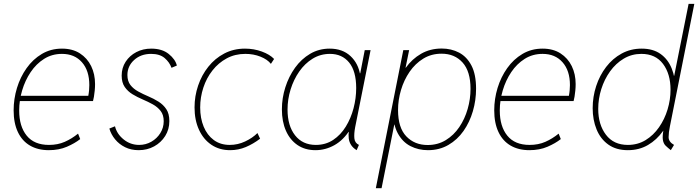

<svg xmlns="http://www.w3.org/2000/svg" viewBox="-20 -772 3625 997"><path d="M233.4 7.8Q176.8 7.8 135.7 -16.1Q94.7 -40 72.8 -86.4Q50.8 -132.8 50.8 -199.2Q50.8 -258.3 68.1 -315.2Q85.4 -372.1 118.2 -418.2Q150.9 -464.4 197.3 -491.9Q243.7 -519.5 301.8 -519.5Q356.4 -519.5 394.8 -494.9Q433.1 -470.2 453.4 -428.7Q473.6 -387.2 473.6 -335.4Q473.6 -319.3 471.9 -301.8Q470.2 -284.2 467.8 -269.8Q465.3 -255.4 462.9 -247.1H76.2L82 -274.4H438.5Q441.4 -289.6 442.6 -303.7Q443.8 -317.9 443.8 -330.1Q443.8 -405.3 405.5 -448.7Q367.2 -492.2 301.8 -492.2Q250 -492.2 209 -466.3Q168 -440.4 139.2 -397.5Q110.4 -354.5 95 -302.5Q79.6 -250.5 79.6 -198.2Q79.6 -115.7 118.7 -67.6Q157.7 -19.5 234.4 -19.5Q279.8 -19.5 316.4 -35.6Q353 -51.8 385.3 -78.1L396.5 -49.8Q368.7 -27.8 327.4 -10Q286.1 7.8 233.4 7.8Z M700.2 7.8Q660.6 7.8 629.6 -7.6Q598.6 -22.9 577.6 -48.6Q556.6 -74.2 547.9 -104.5L577.1 -116.2Q586.9 -76.2 622.1 -47.9Q657.2 -19.5 702.6 -19.5Q736.8 -19.5 765.9 -36.1Q794.9 -52.7 812.5 -80.8Q830.1 -108.9 830.1 -142.6Q830.1 -175.3 814.2 -195.8Q798.3 -216.3 773.7 -230Q749 -243.7 720.9 -255.6Q692.9 -267.6 668.2 -282.5Q643.6 -297.4 627.7 -320.3Q611.8 -343.3 611.8 -379.4Q611.8 -419.9 632.6 -451.7Q653.3 -483.4 688 -501.5Q722.7 -519.5 765.1 -519.5Q821.8 -519.5 856.2 -491.7Q890.6 -463.9 898.4 -431.6L870.6 -419.9Q860.4 -448.7 835 -470.5Q809.6 -492.2 764.6 -492.2Q711.4 -492.2 676.5 -460.4Q641.6 -428.7 641.6 -382.3Q641.6 -350.6 657.2 -330.6Q672.9 -310.5 697.8 -296.9Q722.7 -283.2 750.5 -271.5Q778.3 -259.8 803.2 -244.1Q828.1 -228.5 843.8 -204.8Q859.4 -181.2 859.4 -143.1Q859.4 -100.1 837.9 -65.9Q816.4 -31.7 780.5 -12Q744.6 7.8 700.2 7.8Z M1174.8 7.8Q1119.1 7.8 1077.6 -20.3Q1036.1 -48.3 1013.2 -98.4Q990.2 -148.4 990.2 -214.4Q990.2 -272.9 1008.8 -327.6Q1027.3 -382.3 1061.8 -425.5Q1096.2 -468.8 1144.5 -494.1Q1192.9 -519.5 1252 -519.5Q1298.3 -519.5 1339.6 -504.4Q1380.9 -489.3 1403.3 -465.8L1386.7 -440.4Q1368.7 -463.4 1332.5 -477.8Q1296.4 -492.2 1253.9 -492.2Q1200.7 -492.2 1157.5 -469Q1114.3 -445.8 1083.3 -406.2Q1052.2 -366.7 1035.9 -316.9Q1019.5 -267.1 1019.5 -213.9Q1019.5 -158.2 1037.6 -114.3Q1055.7 -70.3 1090.1 -44.9Q1124.5 -19.5 1172.9 -19.5Q1214.8 -19.5 1253.2 -37.6Q1291.5 -55.7 1316.9 -81.1L1330.6 -51.8Q1295.4 -24.9 1256.6 -8.5Q1217.8 7.8 1174.8 7.8Z M1618.2 7.8Q1564 7.8 1524.9 -18.8Q1485.8 -45.4 1464.8 -93Q1443.8 -140.6 1443.8 -204.1Q1443.8 -262.7 1461.7 -318.8Q1479.5 -375 1512.2 -420.4Q1544.9 -465.8 1590.6 -492.7Q1636.2 -519.5 1691.9 -519.5Q1758.3 -519.5 1799.8 -481Q1841.3 -442.4 1850.6 -380.9L1835 -391.6H1865.2L1848.6 -380.9L1874 -511.7H1904.3L1824.2 -111.3Q1817.9 -77.6 1820.1 -53.7Q1822.3 -29.8 1843.8 -19.5L1832 7.8Q1813.5 -3.4 1803.5 -18.6Q1793.5 -33.7 1791 -52.7Q1788.6 -71.8 1792 -94.7L1793 -86.9H1787.1L1796.9 -97.7Q1763.2 -44.4 1716.6 -18.3Q1669.9 7.8 1618.2 7.8ZM1620.1 -19.5Q1670.9 -19.5 1710 -45.4Q1749 -71.3 1775.6 -114.5Q1802.2 -157.7 1815.9 -210Q1829.6 -262.2 1829.6 -314.5Q1829.6 -402.3 1793 -447.3Q1756.3 -492.2 1693.4 -492.2Q1644 -492.2 1603.5 -467.3Q1563 -442.4 1533.9 -400.6Q1504.9 -358.9 1489 -307.6Q1473.1 -256.3 1473.1 -203.1Q1473.1 -119.1 1512.2 -69.3Q1551.3 -19.5 1620.1 -19.5Z M1931.6 205.1 2074.2 -511.7H2104.5L2085.9 -420.4H2089.8L2075.2 -388.7L2028.3 -158.2L2036.1 -125H2027.3L1961.4 205.1ZM2202.1 7.8Q2152.8 7.8 2111.6 -13.2Q2070.3 -34.2 2045.4 -80.1Q2020.5 -126 2020.5 -200.7Q2020.5 -260.3 2037.4 -317.1Q2054.2 -374 2086.9 -419.9Q2119.6 -465.8 2166.7 -492.9Q2213.9 -520 2273.9 -520Q2323.2 -520 2363.8 -498.8Q2404.3 -477.5 2428.2 -431.6Q2452.1 -385.7 2452.1 -311Q2452.1 -251.5 2435.5 -194.6Q2418.9 -137.7 2387 -92Q2355 -46.4 2308.3 -19.3Q2261.7 7.8 2202.1 7.8ZM2200.7 -19Q2253.4 -19 2294.9 -44.4Q2336.4 -69.8 2365 -112.1Q2393.6 -154.3 2408.4 -206.1Q2423.3 -257.8 2423.3 -310.5Q2423.3 -401.4 2382.1 -447.3Q2340.8 -493.2 2272.9 -493.2Q2219.7 -493.2 2178 -467.5Q2136.2 -441.9 2106.9 -399.2Q2077.6 -356.4 2062.3 -304.7Q2046.9 -252.9 2046.9 -200.2Q2046.9 -108.9 2089.8 -64Q2132.8 -19 2200.7 -19Z M2729 7.8Q2672.4 7.8 2631.3 -16.1Q2590.3 -40 2568.4 -86.4Q2546.4 -132.8 2546.4 -199.2Q2546.4 -258.3 2563.7 -315.2Q2581.1 -372.1 2613.8 -418.2Q2646.5 -464.4 2692.9 -491.9Q2739.3 -519.5 2797.4 -519.5Q2852.1 -519.5 2890.4 -494.9Q2928.7 -470.2 2949 -428.7Q2969.2 -387.2 2969.2 -335.4Q2969.2 -319.3 2967.5 -301.8Q2965.8 -284.2 2963.4 -269.8Q2960.9 -255.4 2958.5 -247.1H2571.8L2577.6 -274.4H2934.1Q2937 -289.6 2938.2 -303.7Q2939.5 -317.9 2939.5 -330.1Q2939.5 -405.3 2901.1 -448.7Q2862.8 -492.2 2797.4 -492.2Q2745.6 -492.2 2704.6 -466.3Q2663.6 -440.4 2634.8 -397.5Q2606 -354.5 2590.6 -302.5Q2575.2 -250.5 2575.2 -198.2Q2575.2 -115.7 2614.3 -67.6Q2653.3 -19.5 2730 -19.5Q2775.4 -19.5 2812 -35.6Q2848.6 -51.8 2880.9 -78.1L2892.1 -49.8Q2864.3 -27.8 2823 -10Q2781.7 7.8 2729 7.8Z M3463.4 7.8Q3447.3 -4.9 3436.3 -15.6Q3425.3 -26.4 3422.1 -45.7Q3418.9 -64.9 3426.3 -103.5L3429.2 -92.8H3416.5L3436 -127L3480 -348.6L3472.2 -378.9H3481L3555.7 -752H3585.4L3458.5 -115.2Q3452.1 -84.5 3451.9 -60.1Q3451.7 -35.6 3480 -19.5ZM3240.2 7.8Q3179.7 7.8 3138.9 -21.2Q3098.1 -50.3 3077.9 -99.9Q3057.6 -149.4 3057.6 -210.4Q3057.6 -269.5 3075.7 -325Q3093.8 -380.4 3127.4 -424.3Q3161.1 -468.3 3208 -493.9Q3254.9 -519.5 3312 -519.5Q3371.1 -519.5 3409.9 -491.9Q3448.7 -464.4 3468 -416.3Q3487.3 -368.2 3487.3 -306.6Q3487.3 -248.5 3470.7 -192.4Q3454.1 -136.2 3422.4 -91.1Q3390.6 -45.9 3344.7 -19Q3298.8 7.8 3240.2 7.8ZM3240.2 -19.5Q3291.5 -19.5 3332.3 -44.4Q3373 -69.3 3402.1 -111.1Q3431.2 -152.8 3446.5 -203.6Q3461.9 -254.4 3461.9 -306.2Q3461.9 -388.2 3422.9 -440.2Q3383.8 -492.2 3310.5 -492.2Q3260.3 -492.2 3219 -467.5Q3177.7 -442.9 3147.9 -401.4Q3118.2 -359.9 3102.3 -309.3Q3086.4 -258.8 3086.4 -206.5Q3086.4 -125 3126.5 -72.3Q3166.5 -19.5 3240.2 -19.5Z"/></svg>

Font: Reddit Sans ExtraLight
Style: Italic
Weight: 250
Italic angle: -11.25°
Designer: Stephen Hutchings
Version: Version 1.013